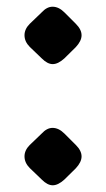

<svg xmlns="http://www.w3.org/2000/svg" viewBox="-20 -535 315 572"><path d="M104 -137Q119.6 -154 136.6 -154Q155 -154 172 -137L206 -103Q223 -86 223 -69Q223 -52 205.9 -33.7L171.6 0.1Q153 17 137 17Q121.3 17 104.3 -0.1L68.7 -34.3Q53 -50 53 -69Q53 -87.4 68.6 -103ZM104 -498Q119.6 -515 136.6 -515Q155 -515 172 -498L206 -464Q223 -447 223 -430Q223 -413 205.9 -394.7L171.6 -360.9Q153 -344 137 -344Q121.3 -344 104.3 -361.1L68.7 -395.3Q53 -411 53 -430Q53 -448.4 68.6 -464Z"/></svg>

Font: Young Serif Light
Style: Regular
Weight: 300
Designer: Bastien Sozeau
Foundry: NBR — Bastien Sozeau
Version: Version 5.001